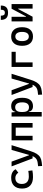

<svg xmlns="http://www.w3.org/2000/svg" viewBox="1816 -2638 1057 4728"><g transform="rotate(-90 2344.0 -274.5)"><path d="M346.2 9.8Q210.9 9.8 137.5 -59.8Q64 -129.4 64 -259.8Q64 -386.7 132.8 -457Q201.7 -527.3 329.1 -527.3Q406.2 -527.3 461.2 -498.3Q516.1 -469.2 539.1 -416.5L455.1 -351.6Q433.1 -386.2 399.2 -405.5Q365.2 -424.8 325.2 -424.8Q255.4 -424.8 216.6 -383.1Q177.7 -341.3 177.7 -264.6Q177.7 -181.2 224.4 -137Q271 -92.8 357.9 -92.8Q393.6 -92.8 429.4 -96.2Q465.3 -99.6 499 -105.5L511.2 -4.9Q471.2 3.9 428.7 6.8Q386.2 9.8 346.2 9.8Z M620.1 234.4 615.2 135.3 698.7 125.5Q748.5 119.1 783.7 98.4Q818.8 77.6 844 36.9Q869.1 -3.9 887.7 -70.3L1015.6 -517.6H1132.8L984.4 -45.9Q955.1 46.9 918.2 103.8Q881.3 160.6 831.1 188.7Q780.8 216.8 710.4 224.6ZM806.6 0 610.4 -517.6H727.5L884.3 -88.4H902.3V0Z M1565.9 0V-517.6H1678.2V0ZM1251.5 0V-517.6H1363.8V0ZM1274.4 -415.5V-517.6H1667V-415.5Z M1837.4 224.6V-517.6H1939.9L1949.7 -408.2V224.6ZM2093.8 9.8Q2035.6 9.8 2000.5 -17.1Q1965.3 -43.9 1959.5 -93.8H1914.6L1949.7 -246.1Q1949.7 -167.5 1978.3 -128.2Q2006.8 -88.9 2066.9 -88.9Q2126 -88.9 2156.5 -130.9Q2187 -172.9 2187 -255.4Q2187 -340.3 2156.2 -384.5Q2125.5 -428.7 2066.9 -428.7Q2008.8 -428.7 1979.2 -389.2Q1949.7 -349.6 1949.7 -271L1916 -423.8H1955.1Q1962.9 -473.6 1998 -500.5Q2033.2 -527.3 2093.8 -527.3Q2194.3 -527.3 2246.8 -457.8Q2299.3 -388.2 2299.3 -255.4Q2299.3 -125.5 2246.8 -57.9Q2194.3 9.8 2093.8 9.8Z M2377.9 234.4 2373 135.3 2456.5 125.5Q2506.3 119.1 2541.5 98.4Q2576.7 77.6 2601.8 36.9Q2627 -3.9 2645.5 -70.3L2773.4 -517.6H2890.6L2742.2 -45.9Q2712.9 46.9 2676 103.8Q2639.2 160.6 2588.9 188.7Q2538.6 216.8 2468.3 224.6ZM2564.5 0 2368.2 -517.6H2485.4L2642.1 -88.4H2660.2V0Z M3058.6 0V-517.6H3170.9V0ZM3088.9 -415.5V-517.6H3431.6V-415.5Z M3808.6 9.8Q3699.7 9.8 3639.6 -60.5Q3579.6 -130.9 3579.6 -258.8Q3579.6 -387.2 3639.6 -457.3Q3699.7 -527.3 3808.6 -527.3Q3917.5 -527.3 3977.5 -457.3Q4037.6 -387.2 4037.6 -258.8Q4037.6 -130.9 3977.5 -60.5Q3917.5 9.8 3808.6 9.8ZM3808.6 -92.8Q3862.8 -92.8 3892.3 -136.2Q3921.9 -179.7 3921.9 -258.8Q3921.9 -338.4 3892.3 -381.6Q3862.8 -424.8 3808.6 -424.8Q3754.4 -424.8 3724.9 -381.6Q3695.3 -338.4 3695.3 -258.8Q3695.3 -179.7 3724.9 -136.2Q3754.4 -92.8 3808.6 -92.8Z M4258.3 0V-163.6H4304.2L4493.2 -517.6H4527.3V-354H4484.9L4295.9 0ZM4181.2 0V-517.6H4293.5V0ZM4495.6 0V-517.6H4607.9V0ZM4394.5 -604.5Q4303.2 -604.5 4260.5 -648.7Q4217.8 -692.9 4217.8 -782.7H4321.3Q4321.3 -730.5 4337.9 -706.5Q4354.5 -682.6 4394.5 -682.6Q4435.5 -682.6 4451.7 -707Q4467.8 -731.4 4467.8 -782.7H4571.3Q4571.3 -692.4 4528.1 -648.4Q4484.9 -604.5 4394.5 -604.5Z"/></g></svg>

Font: Cascadia Code Medium
Style: Regular
Weight: 500
Monospace: yes
Designer: Aaron Bell
Foundry: Saja Typeworks
Version: Version 2407.024